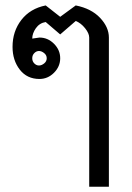

<svg xmlns="http://www.w3.org/2000/svg" viewBox="-20 -540 497 724"><path d="M390.6 164.1H316.4V-398.4Q316.4 -414.1 300.8 -433.6Q285.2 -453.1 265.6 -460.9L207 -410.2L152.3 -457Q128.9 -453.1 115.2 -433.6Q101.6 -414.1 101.6 -394.5L128.9 -398.4Q160.2 -398.4 183.6 -375Q207 -351.6 207 -320.3Q207 -289.1 183.6 -265.6Q160.2 -242.2 128.9 -242.2Q82 -242.2 54.7 -277.3Q27.3 -312.5 27.3 -363.3Q27.3 -421.9 60.5 -464.8Q93.8 -507.8 152.3 -519.5L207 -476.6L265.6 -519.5Q324.2 -507.8 357.4 -472.7Q390.6 -437.5 390.6 -398.4ZM109.4 -300.8Q117.2 -293 127 -293Q136.7 -293 146.5 -300.8Q156.2 -308.6 156.2 -320.3Q156.2 -332 146.5 -339.8Q136.7 -347.7 127 -347.7Q117.2 -347.7 109.4 -339.8Q101.6 -332 101.6 -320.3Q101.6 -308.6 109.4 -300.8Z"/></svg>

Font: 和音 by 宁静之雨，公众号njzyshare
Style: Regular
Weight: 400
Designer: Steve Matteson
Foundry: Ascender Corporation
Version: Version 6.00;June 8, 2018;FontCreator 11.0.0.2388 32-bit